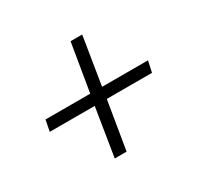

<svg xmlns="http://www.w3.org/2000/svg" viewBox="-105 -627 709 688"><g transform="rotate(-30 250.0 -282.5)"><path d="M456 -260H269L236 -61H187L219 -260H33L42 -306H227L260 -504H308L276 -306H466Z"/></g></svg>

Font: TypoPRO Lekton
Style: Italic
Weight: 400
Italic angle: -9.3°
Designer: Paolo Mazzetti, Luciano Perondi, Raffaele Flato, Elena Papassissa, Emilio Macchia, Michela Povoleri, Tobias Seemiller, R
Version: Version 3.000